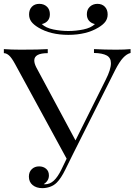

<svg xmlns="http://www.w3.org/2000/svg" viewBox="-22 -963 698 997"><path d="M656 -708V-688Q636 -683 617 -662.5Q598 -642 576 -599L358 -165L317 -82Q295 -37 273 -15Q258 0 238 7Q218 14 198 14Q167 14 147.5 -2Q128 -18 128 -46Q128 -70 143 -84.5Q158 -99 181 -99Q203 -99 217.5 -86.5Q232 -74 232 -52Q232 -37 224.5 -25.5Q217 -14 205 -7Q207 -6 211 -6Q237 -6 257.5 -25Q278 -44 297 -83L324 -139L56 -631Q38 -664 24.5 -675.5Q11 -687 -2 -687V-708Q37 -705 86 -705Q183 -705 226 -708V-687Q156 -687 156 -649Q156 -634 166 -614L370 -234L527 -549Q554 -602 554 -635Q554 -663 532 -675Q510 -687 466 -688V-708Q523 -705 581 -705Q626 -705 656 -708ZM537 -888Q537 -867 525.5 -851Q514 -835 489 -820Q426 -782 333 -782Q240 -782 177 -820Q152 -835 140.5 -851Q129 -867 129 -888Q129 -913 143.5 -928Q158 -943 182 -943Q206 -943 221.5 -928.5Q237 -914 237 -889Q237 -868 225.5 -855Q214 -842 195 -838Q216 -818 255 -810Q294 -802 333 -802Q372 -802 411 -810Q450 -818 471 -838Q452 -842 440.5 -855Q429 -868 429 -889Q429 -914 445 -928.5Q461 -943 484 -943Q508 -943 522.5 -928Q537 -913 537 -888Z"/></svg>

Font: Playfair Display SC
Style: Regular
Weight: 400
Designer: Claus Eggers Sørensen
Foundry: Claus Eggers Sørensen
Version: Version 1.200; ttfautohint (v1.6)